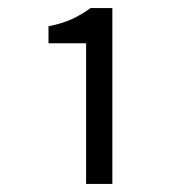

<svg xmlns="http://www.w3.org/2000/svg" viewBox="-20 -898 448 475"><path d="M193 -443V-791H100V-833Q135 -840 158.5 -851Q182 -862 204 -878H258V-443Z"/></svg>

Font: Source Han Sans SC Normal
Style: Regular
Weight: 350
Designer: Ryoko NISHIZUKA 西塚涼子 (kana, bopomofo & ideographs); Paul D. Hunt (Latin, Greek & Cyrillic); Sandoll Communications 산돌커뮤니
Foundry: Adobe
Version: Version 2.004;hotconv 1.0.118;makeotfexe 2.5.65603